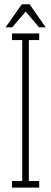

<svg xmlns="http://www.w3.org/2000/svg" viewBox="-20 -852 232 872"><path d="M34.5 0V-30H81V-670H34.5V-700H158V-670H111V-30H158V0ZM5.5 -728 79 -832.5H114.5L187.5 -728H157.5L96.5 -799.5L35.5 -728Z"/></svg>

Font: Imbue Thin
Style: Regular
Weight: 100
Designer: Tyler Finck
Foundry: Etcetera Type Company
Version: Version 1.102